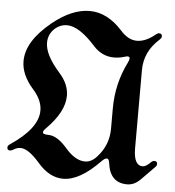

<svg xmlns="http://www.w3.org/2000/svg" viewBox="-71 -766 751 825"><g transform="rotate(5 304.5 -354.0)"><path d="M-18.6 -103.5Q-18.6 -111.3 -9.8 -117.2Q108.9 -196.3 108.9 -273.4Q108.9 -317.9 70.3 -361.3Q18.1 -419.9 18.1 -479Q18.1 -565.4 123.5 -650.9Q206.5 -718.3 283.2 -718.3Q359.9 -718.3 425.3 -645.5Q458 -608.4 495.6 -608.4Q533.2 -608.4 574.7 -642.6Q582.5 -648.9 588.4 -648.9Q601.1 -648.9 601.1 -636.2Q601.1 -629.4 591.8 -621.1Q528.3 -564.5 528.3 -483.9V-147.5Q528.3 -73.2 567.4 -73.2Q581.1 -73.2 601.6 -93.8Q608.4 -100.6 615.7 -100.6Q628.4 -100.6 628.4 -87.9Q628.4 -81.5 622.6 -75.7L564.9 -17.1Q538.6 9.8 507.3 9.8Q433.6 9.8 422.9 -74.2Q420.4 -93.3 411.4 -93.3Q402.3 -93.3 388.2 -78.6Q302.7 9.8 231.4 9.8Q171.9 9.8 122.1 -48.1Q72.3 -106 38.1 -106Q22.5 -106 6.8 -95.7Q0 -91.3 -6.8 -91.3Q-18.6 -91.3 -18.6 -103.5ZM111.8 -566.4Q111.8 -514.2 176.3 -441.9Q216.8 -396.5 216.8 -346.7Q216.8 -277.3 139.2 -199.7Q127.9 -188.5 127.9 -182.1Q127.9 -172.4 151.9 -172.4Q190.4 -172.4 233.4 -122.3Q276.4 -72.3 318.4 -72.3Q345.2 -72.3 368.2 -97.2Q418 -150.4 418 -222.7V-310.1Q418 -417 465.3 -511.7Q471.2 -523.4 471.2 -529.8Q471.2 -538.1 461.9 -538.1Q458 -538.1 450.2 -535.6Q425.8 -528.3 403.8 -528.3Q351.6 -528.3 314 -570.3Q243.7 -648.9 190.9 -648.9Q163.6 -648.9 140.6 -629.9Q111.8 -604.5 111.8 -566.4Z"/></g></svg>

Font: UnifrakturMaguntia21
Style: Book
Weight: 400
Designer: j. 'mach' wust, Gerrit Ansmann, Georg Duffner, based on a font by Peter Wiegel, original typeface by Carl Albert Fahrenw
Version: Version 2017-03-19